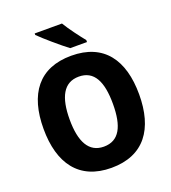

<svg xmlns="http://www.w3.org/2000/svg" viewBox="-165 -1053 1056 1184"><g transform="rotate(-20 363.5 -460.5)"><path d="M379 -931H200V-921C237 -884 330 -804 375 -771H485V-784C457 -818 405 -887 379 -931ZM677 -358C677 -584 578 -725 364 -725C151 -725 50 -587 50 -359C50 -133 150 10 363 10C578 10 677 -133 677 -358ZM221 -358C221 -504 264 -588 364 -588C464 -588 505 -505 505 -358C505 -211 464 -129 363 -129C265 -129 221 -212 221 -358Z"/></g></svg>

Font: Noto Sans Thai SemCond ExtBd
Style: Regular
Weight: 800
Width: 4
Designer: Monotype Design Team
Foundry: Monotype Imaging Inc.
Version: Version 2.002